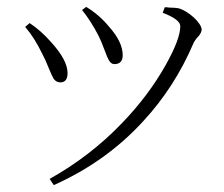

<svg xmlns="http://www.w3.org/2000/svg" viewBox="-20 -505 651 557"><path d="M136 32C237 -13 324 -75 396 -154C457 -220 505 -295 541 -379C544 -386 549 -393 556 -400C562 -407 565 -414 565 -419C565 -438 527 -473 498 -481C492 -482 483 -483 471 -483C465 -484 461 -484 458 -484L452 -468C486 -455 503 -442 503 -429C503 -404 489 -367 461 -317C428 -258 386 -202 335 -149C272 -83 201 -29 124 14ZM155 -266C169 -266 176 -275 176 -293C176 -318 160 -348 128 -383C108 -406 87 -424 66 -438L53 -427C71 -406 87 -381 102 -350C108 -339 115 -324 122 -306C128 -291 133 -281 136 -276C141 -269 148 -266 155 -266ZM312 -319C328 -319 336 -328 336 -345C336 -370 323 -398 296 -428C277 -451 255 -470 230 -485L218 -476C235 -455 251 -430 266 -401C271 -391 277 -377 284 -358C289 -344 293 -335 296 -330C300 -323 305 -319 312 -319Z"/></svg>

Font: AllPunType ExtraLight
Style: Regular
Weight: 280
Version: 1.0